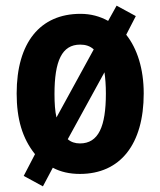

<svg xmlns="http://www.w3.org/2000/svg" viewBox="-20 -606 567 680"><path d="M489 -275C489 -362 466 -434 427 -483L461 -549L393 -586L363 -532C334 -548 302 -557 265 -557C122 -557 39 -455 39 -275C39 -185 59 -116 104 -60L64 17L132 54L167 -12C195 3 227 10 263 10C406 10 489 -95 489 -275ZM173 -273C173 -390 199 -448 264 -448C283 -448 299 -443 312 -431L180 -190C175 -212 173 -240 173 -273ZM355 -275C355 -158 329 -98 263 -98C246 -98 231 -103 220 -113L350 -350C353 -329 355 -304 355 -275Z"/></svg>

Font: Noto Sans Ethiopic Condensed
Style: Bold
Weight: 700
Width: 3
Designer: Monotype Design Team
Foundry: Monotype Imaging Inc.
Version: Version 2.102